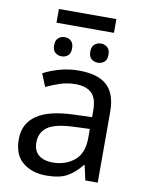

<svg xmlns="http://www.w3.org/2000/svg" viewBox="-92 -901 746 977"><g transform="rotate(10 280.5 -413.0)"><path d="M288 -545Q386 -545 433 -502Q480 -459 480 -365V0H416L399 -76H395Q360 -32 321 -11Q282 10 215 10Q142 10 94 -28.5Q46 -67 46 -149Q46 -229 109 -272.5Q172 -316 303 -320L394 -323V-355Q394 -422 365 -448Q336 -474 283 -474Q241 -474 203 -461.5Q165 -449 132 -433L105 -499Q140 -518 188 -531.5Q236 -545 288 -545ZM393 -262 314 -259Q214 -255 175.5 -227Q137 -199 137 -148Q137 -103 164.5 -82Q192 -61 235 -61Q302 -61 347.5 -98.5Q393 -136 393 -214ZM429 -836V-765H132V-836ZM187 -700Q206 -700 219.5 -688Q233 -676 233 -650Q233 -624 219.5 -612.5Q206 -601 187 -601Q168 -601 154 -612.5Q140 -624 140 -650Q140 -676 154 -688Q168 -700 187 -700ZM374 -700Q393 -700 407 -688Q421 -676 421 -650Q421 -624 407 -612.5Q393 -601 374 -601Q355 -601 341 -612.5Q327 -624 327 -650Q327 -676 341 -688Q355 -700 374 -700Z"/></g></svg>

Font: Noto Sans
Style: Regular
Weight: 400
Designer: Monotype Design Team
Foundry: Monotype Imaging Inc.
Version: Version 1.902